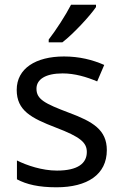

<svg xmlns="http://www.w3.org/2000/svg" viewBox="-20 -786 519 816"><path d="M388 -756V-766H282C259 -721 216 -655 187 -618V-606H245C292 -642 363 -719 388 -756ZM434 -148C434 -234 375 -269 273 -307C170 -346 135 -364 135 -409C135 -449 174 -474 246 -474C298 -474 348 -459 393 -440L423 -510C373 -532 317 -546 252 -546C132 -546 51 -495 51 -404C51 -316 113 -284 217 -244C322 -204 349 -180 349 -140C349 -92 311 -61 222 -61C159 -61 94 -83 52 -104V-24C93 -2 145 10 220 10C351 10 434 -44 434 -148Z"/></svg>

Font: Noto Sans Mro
Style: Regular
Weight: 400
Designer: Monotype Design Team
Foundry: Monotype Imaging Inc.
Version: Version 2.001